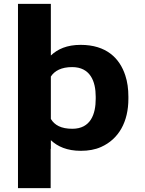

<svg xmlns="http://www.w3.org/2000/svg" viewBox="-20 -770 748 993"><path d="M243 -483V-750H73V203H242V0H243V-45C278 -12 327 10 398 10C437 10 472 4 503 -10C595 -51 644 -141 644 -259V-270C644 -310 639 -347 628 -380C599 -469 530 -538 397 -538C326 -538 278 -516 243 -483ZM354 -104C296 -104 262 -123 243 -155V-374C262 -404 298 -423 353 -423C447 -423 475 -349 475 -270V-259C475 -180 449 -104 354 -104Z"/></svg>

Font: Asimov
Style: XWid
Weight: 500
Designer: Google
Version: Version 2.000980; 2014